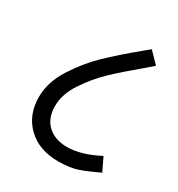

<svg xmlns="http://www.w3.org/2000/svg" viewBox="-137 -649 674 727"><g transform="rotate(30 200.5 -285.5)"><path d="M222.5 -12.5Q137.5 -12.5 87.5 -61.2Q37.5 -110 37.5 -187.5Q37.5 -252.5 78.1 -316.2Q118.8 -380 168.8 -428.1Q218.8 -476.2 288.8 -533.8L317.5 -557.5L362.5 -511.2L333.8 -486.2Q267.5 -431.2 222.5 -388.8Q177.5 -346.2 142.5 -293.1Q107.5 -240 107.5 -188.8Q107.5 -135 139.4 -105.6Q171.2 -76.2 223.8 -76.2Q285 -76.2 361.2 -116.2L388.8 -58.8Q341.2 -36.2 307.5 -24.4Q273.8 -12.5 222.5 -12.5Z"/></g></svg>

Font: Cambay
Style: Regular
Weight: 400
Designer: Pooja Saxena
Foundry: Pooja Saxena
Version: Version 1.181;PS 001.181;hotconv 1.0.70;makeotf.lib2.5.58329